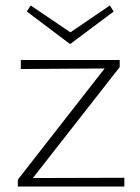

<svg xmlns="http://www.w3.org/2000/svg" viewBox="-20 -681 510 701"><path d="M236 -520 78 -639 92 -661 237 -563 381 -661 395 -639ZM434 -32V0H45V-25L362 -431L56 -429V-462H417V-436L100 -31Z"/></svg>

Font: Ysabeau SC Light
Style: Regular
Weight: 300
Designer: Christian Thalmann (Catharsis Fonts)
Version: Version 0.003